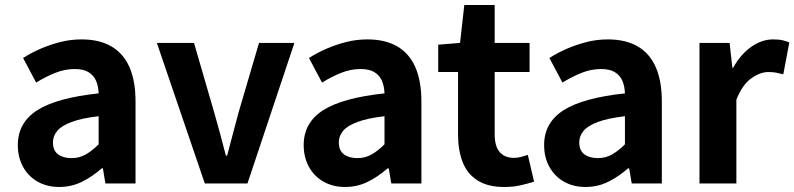

<svg xmlns="http://www.w3.org/2000/svg" viewBox="-20 -731 3165 765"><path d="M216 14Q167 14 129.5 -7.5Q92 -29 71.5 -67Q51 -105 51 -153Q51 -242 128 -291.5Q205 -341 373 -359Q372 -387 363 -408.5Q354 -430 333.5 -443Q313 -456 278 -456Q239 -456 201 -441Q163 -426 124 -402L72 -500Q105 -521 142 -537Q179 -553 220 -563.5Q261 -574 305 -574Q376 -574 424 -546Q472 -518 496 -463Q520 -408 520 -327V0H400L390 -60H385Q349 -28 307 -7Q265 14 216 14ZM265 -101Q296 -101 321.5 -115.5Q347 -130 373 -156V-268Q305 -260 265 -245Q225 -230 208 -209.5Q191 -189 191 -164Q191 -131 211.5 -116Q232 -101 265 -101Z M796 0 605 -560H753L834 -281Q846 -239 857.5 -196.5Q869 -154 880 -111H885Q896 -154 907.5 -196.5Q919 -239 930 -281L1012 -560H1153L966 0Z M1355 14Q1306 14 1268.5 -7.5Q1231 -29 1210.5 -67Q1190 -105 1190 -153Q1190 -242 1267 -291.5Q1344 -341 1512 -359Q1511 -387 1502 -408.5Q1493 -430 1472.5 -443Q1452 -456 1417 -456Q1378 -456 1340 -441Q1302 -426 1263 -402L1211 -500Q1244 -521 1281 -537Q1318 -553 1359 -563.5Q1400 -574 1444 -574Q1515 -574 1563 -546Q1611 -518 1635 -463Q1659 -408 1659 -327V0H1539L1529 -60H1524Q1488 -28 1446 -7Q1404 14 1355 14ZM1404 -101Q1435 -101 1460.5 -115.5Q1486 -130 1512 -156V-268Q1444 -260 1404 -245Q1364 -230 1347 -209.5Q1330 -189 1330 -164Q1330 -131 1350.5 -116Q1371 -101 1404 -101Z M1989 14Q1923 14 1882 -12.5Q1841 -39 1823 -86Q1805 -133 1805 -195V-444H1726V-553L1813 -560L1830 -711H1951V-560H2090V-444H1951V-196Q1951 -148 1971 -125Q1991 -102 2028 -102Q2042 -102 2057 -106Q2072 -110 2083 -114L2108 -7Q2085 0 2055.5 7Q2026 14 1989 14Z M2313 14Q2264 14 2226.5 -7.5Q2189 -29 2168.5 -67Q2148 -105 2148 -153Q2148 -242 2225 -291.5Q2302 -341 2470 -359Q2469 -387 2460 -408.5Q2451 -430 2430.5 -443Q2410 -456 2375 -456Q2336 -456 2298 -441Q2260 -426 2221 -402L2169 -500Q2202 -521 2239 -537Q2276 -553 2317 -563.5Q2358 -574 2402 -574Q2473 -574 2521 -546Q2569 -518 2593 -463Q2617 -408 2617 -327V0H2497L2487 -60H2482Q2446 -28 2404 -7Q2362 14 2313 14ZM2362 -101Q2393 -101 2418.5 -115.5Q2444 -130 2470 -156V-268Q2402 -260 2362 -245Q2322 -230 2305 -209.5Q2288 -189 2288 -164Q2288 -131 2308.5 -116Q2329 -101 2362 -101Z M2767 0V-560H2887L2898 -461H2901Q2932 -516 2974 -545Q3016 -574 3060 -574Q3084 -574 3098.5 -570.5Q3113 -567 3125 -562L3101 -435Q3085 -439 3072.5 -441.5Q3060 -444 3041 -444Q3009 -444 2973.5 -419Q2938 -394 2914 -334V0Z"/></svg>

Font: Noto Sans KR Thin
Style: Bold
Weight: 700
Version: Version 2.004-H2;hotconv 1.0.118;makeotfexe 2.5.65603